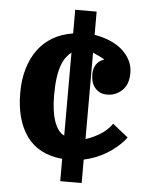

<svg xmlns="http://www.w3.org/2000/svg" viewBox="-54 -696 652 848"><g transform="rotate(5 272.5 -272.0)"><path d="M245 9V108H340V4Q364 -1 389 -10.5Q414 -20 438 -34Q462 -48 484 -67Q506 -86 525 -110Q507 -124 490.5 -137.5Q474 -151 456 -165Q433 -133 400 -114Q367 -95 340 -87V-470Q354 -464 369.5 -456.5Q385 -449 392 -444Q368 -436 356.5 -418Q345 -400 345 -375Q345 -363 348 -348Q351 -333 359.5 -320.5Q368 -308 382 -299.5Q396 -291 418 -291Q456 -291 484 -317.5Q512 -344 512 -395Q512 -425 499 -450.5Q486 -476 463.5 -496Q441 -516 409 -529.5Q377 -543 340 -549V-652H245V-547Q194 -539 155 -516Q116 -493 89.5 -456.5Q63 -420 49 -372Q35 -324 35 -266Q35 -146 87 -73.5Q139 -1 245 9ZM185 -268Q185 -313 189.5 -345.5Q194 -378 202.5 -401Q211 -424 222 -438.5Q233 -453 245 -462V-94Q230 -101 219 -116Q208 -131 200.5 -152.5Q193 -174 189 -203Q185 -232 185 -268Z"/></g></svg>

Font: GradeGX
Style: Regular
Weight: 100
Width: 1
Designer: Adam Twardoch
Foundry: Adam Twardoch
Version: Version 2.002; DEVELOPMENT